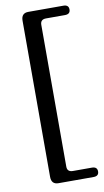

<svg xmlns="http://www.w3.org/2000/svg" viewBox="-96 -785 520 958"><g transform="rotate(-10 164.0 -306.0)"><path d="M172.5 -665V53.5Q172.5 80.5 201.5 80.5H297.5Q324.5 80.5 324.5 104.5Q324.5 128 297.5 128H120Q84 128 84 89.5V-701.5Q84 -740 120 -740H297.5Q324.5 -740 324.5 -716.5Q324.5 -692.5 297.5 -692.5H201.5Q172.5 -692.5 172.5 -665Z"/></g></svg>

Font: Fraunces 9pt S050
Style: Regular
Weight: 400
Version: Version 1.000; ttfautohint (v1.8.3)